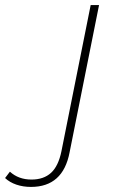

<svg xmlns="http://www.w3.org/2000/svg" viewBox="-190 -539 470 756"><path d="M-68 197Q-99 197 -125.5 188Q-152 179 -170 162L-151 137Q-117 168 -66 168Q-18 168 11 141.5Q40 115 52 56L167 -519H200L84 61Q58 197 -68 197Z"/></svg>

Font: Montserrat Thin ExtraLight
Style: Italic
Weight: 250
Italic angle: -11.3°
Version: Version 9.000